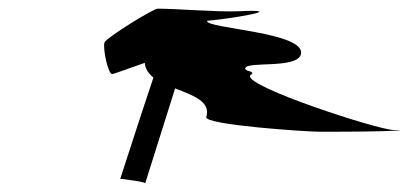

<svg xmlns="http://www.w3.org/2000/svg" viewBox="-20 -744 943 443"><path d="M221 -646C217 -632 229 -573 239 -573C241 -573 283 -588 314 -599C315 -585 323 -574 334 -565C308 -488 258 -333 258 -333C245 -331 311 -327 315 -321L384 -540C425 -524 467 -510 456 -474C450 -456 686 -440 720 -440C903 -440 903 -444 903 -444H889C853 -444 549 -543 557 -569C558 -573 561 -572 562 -574C564 -581 544 -579 546 -587C551 -603 664 -585 674 -618C690 -670 452 -678 458 -696C507 -700 655 -724 529 -718C482 -716 387 -724 344 -724C333 -724 224 -656 221 -646Z"/></svg>

Font: Alpina
Style: Obl
Weight: 400
Version: Version 0.9